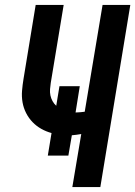

<svg xmlns="http://www.w3.org/2000/svg" viewBox="-20 -755 546 775"><path d="M272 0 308 -214Q298 -212 288.5 -211Q279 -210 270 -209L256 -127H173L188 -218Q166 -224 146.5 -235Q127 -246 111.5 -262Q96 -278 85.5 -298.5Q75 -319 71 -342Q67 -365 69 -389Q71 -413 75 -437L124 -735H237L185 -421Q183 -408 182 -395Q181 -382 183.5 -370Q186 -358 192 -347Q198 -336 207 -328L220 -407H302L285 -301Q285 -301 285.5 -301Q286 -301 286 -301Q295 -301 304 -302Q313 -303 322 -304L394 -735H506L385 0Z"/></svg>

Font: Iosevka Curly Oblique
Style: Bold
Weight: 700
Italic angle: -9°
Monospace: yes
Designer: Belleve Invis
Foundry: Belleve Invis
Version: Version 11.1.0; ttfautohint (v1.8.3)